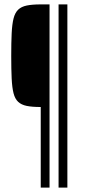

<svg xmlns="http://www.w3.org/2000/svg" viewBox="-20 -708 387 872"><path d="M165 144V-222Q126 -222 101.5 -227Q77 -232 62.5 -245.5Q48 -259 41.5 -284.5Q35 -310 33 -351.5Q31 -393 31 -454Q31 -515 33 -556.5Q35 -598 41.5 -624Q48 -650 62.5 -664Q77 -678 102 -683Q127 -688 164 -688H205V144ZM246 144V-688H286V144Z"/></svg>

Font: Saira ExtraCondensed ExtraLight
Style: Regular
Weight: 250
Width: 2
Designer: Hector Gatti with collaboration of the Omnibus-Type team
Foundry: Omnibus-Type
Version: Version 1.101